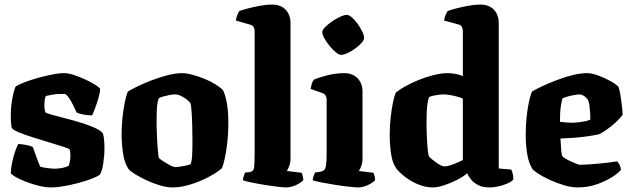

<svg xmlns="http://www.w3.org/2000/svg" viewBox="-20 -820 2763 840"><path d="M204 0Q178 0 148.5 -7.5Q119 -15 92 -25.5Q65 -36 47 -46.5Q29 -57 27 -63Q29 -98 39 -134Q49 -170 60 -190Q81 -189 99 -185Q117 -181 124 -176Q130 -160 138.5 -135.5Q147 -111 156 -91Q167 -87 188 -84.5Q209 -82 219 -82Q231 -82 248 -84.5Q265 -87 280 -94Q283 -100 285.5 -113Q288 -126 288 -140Q288 -148 287 -156Q286 -164 285 -166Q282 -170 257 -178Q232 -186 195.5 -197Q159 -208 122.5 -219.5Q86 -231 60 -242Q34 -253 31 -262Q29 -271 28 -286.5Q27 -302 27 -314Q27 -347 33 -383Q39 -419 48 -441Q59 -449 84.5 -459Q110 -469 142 -478Q174 -487 205.5 -493.5Q237 -500 262 -500Q279 -500 304.5 -491.5Q330 -483 356 -471Q382 -459 400 -447Q418 -435 418 -430Q418 -417 412 -395.5Q406 -374 398 -352Q390 -330 383 -315Q357 -316 339.5 -320Q322 -324 315 -328Q301 -361 286 -385Q271 -409 262 -409Q247 -409 233.5 -408.5Q220 -408 207 -405.5Q194 -403 180 -400Q176 -388 175 -377.5Q174 -367 174 -359Q174 -350 175 -343.5Q176 -337 178 -329Q182 -325 205 -318.5Q228 -312 261.5 -303.5Q295 -295 330 -284.5Q365 -274 392 -262Q419 -250 430 -237Q434 -226 435.5 -206.5Q437 -187 437 -171Q437 -138 431.5 -103.5Q426 -69 417 -56Q405 -47 380 -37.5Q355 -28 323 -19.5Q291 -11 259.5 -5.5Q228 0 204 0Z M735 0Q710 0 679.5 -9Q649 -18 620.5 -31.5Q592 -45 571 -58Q550 -71 542 -81Q525 -106 518.5 -148Q512 -190 512 -234Q512 -272 516 -307.5Q520 -343 526 -372.5Q532 -402 539 -419Q553 -428 580.5 -441.5Q608 -455 643 -468.5Q678 -482 713.5 -491Q749 -500 777 -500Q796 -500 822 -493Q848 -486 875 -475Q902 -464 923.5 -450.5Q945 -437 956 -425Q964 -408 969 -386.5Q974 -365 976.5 -339Q979 -313 979 -282Q979 -225 971 -170Q963 -115 951 -84Q939 -73 915.5 -58.5Q892 -44 861 -30.5Q830 -17 797.5 -8.5Q765 0 735 0ZM748 -89Q753 -89 765 -90.5Q777 -92 791 -95Q805 -98 813 -101Q819 -111 820.5 -139Q822 -167 822 -201Q822 -232 821 -269Q820 -306 818 -335Q816 -364 812 -370Q808 -376 796.5 -385Q785 -394 771.5 -400.5Q758 -407 745 -407Q736 -407 722.5 -404.5Q709 -402 696.5 -398.5Q684 -395 676 -391Q672 -386 669.5 -371.5Q667 -357 666 -337.5Q665 -318 665 -296Q665 -264 666.5 -227.5Q668 -191 670.5 -163.5Q673 -136 675 -129Q677 -126 686 -120Q695 -114 707 -106.5Q719 -99 730 -94Q741 -89 748 -89Z M1233 0Q1221 0 1195 -3Q1169 -6 1138 -11Q1107 -16 1081 -21.5Q1055 -27 1043 -31Q1043 -39 1046 -48.5Q1049 -58 1052 -65L1072 -67Q1089 -70 1091.5 -86Q1094 -102 1094 -147V-685Q1094 -693 1090 -701Q1086 -709 1075 -712L1012 -730Q1014 -746 1019 -756.5Q1024 -767 1027 -772Q1038 -776 1062.5 -782.5Q1087 -789 1116 -794.5Q1145 -800 1170 -800Q1208 -800 1229.5 -777.5Q1251 -755 1251 -719V-128Q1251 -107 1245 -92.5Q1239 -78 1235 -72L1300 -64Q1302 -59 1304.5 -49.5Q1307 -40 1307 -32Q1301 -25 1288 -17Q1275 -9 1260 -4.5Q1245 0 1233 0Z M1547 0Q1536 0 1508.5 -3Q1481 -6 1448.5 -11Q1416 -16 1388 -21.5Q1360 -27 1348 -31Q1348 -38 1351.5 -48Q1355 -58 1358 -65L1383 -69Q1393 -71 1398.5 -76.5Q1404 -82 1406.5 -98Q1409 -114 1409 -147V-385Q1409 -395 1404 -402.5Q1399 -410 1390 -413L1339 -431Q1341 -443 1344 -453.5Q1347 -464 1354 -472Q1372 -480 1410 -490Q1448 -500 1484 -500Q1523 -500 1544.5 -477.5Q1566 -455 1566 -419V-128Q1566 -107 1560 -92Q1554 -77 1550 -72L1614 -64Q1616 -59 1618.5 -50.5Q1621 -42 1621 -32Q1616 -25 1602.5 -17Q1589 -9 1574.5 -4.5Q1560 0 1547 0ZM1472 -580Q1463 -580 1449.5 -591Q1436 -602 1422.5 -618.5Q1409 -635 1399.5 -651.5Q1390 -668 1390 -679Q1390 -689 1402.5 -701.5Q1415 -714 1433 -726.5Q1451 -739 1469 -747Q1487 -755 1497 -755Q1507 -755 1520 -743.5Q1533 -732 1545 -715Q1557 -698 1565 -681.5Q1573 -665 1573 -654Q1573 -645 1562 -632.5Q1551 -620 1534.5 -608Q1518 -596 1501 -588Q1484 -580 1472 -580Z M1874 0Q1849 0 1824.5 -8Q1800 -16 1778.5 -28.5Q1757 -41 1741 -55Q1725 -69 1716 -80Q1697 -105 1691 -146Q1685 -187 1685 -231Q1685 -268 1689 -304.5Q1693 -341 1699 -370.5Q1705 -400 1712 -415Q1726 -427 1751.5 -441.5Q1777 -456 1810 -469.5Q1843 -483 1877 -491.5Q1911 -500 1940 -500Q1952 -500 1970.5 -497Q1989 -494 2005 -487V-685Q2005 -693 2000.5 -702Q1996 -711 1986 -713L1923 -730Q1925 -745 1930 -756Q1935 -767 1939 -772Q1949 -776 1973.5 -782.5Q1998 -789 2027 -794.5Q2056 -800 2081 -800Q2120 -800 2141 -777.5Q2162 -755 2162 -719V-83L2217 -78Q2220 -72 2223 -60.5Q2226 -49 2226 -35Q2218 -25 2199.5 -17Q2181 -9 2160 -4.5Q2139 0 2122 0Q2090 0 2069.5 -11.5Q2049 -23 2038.5 -37.5Q2028 -52 2024 -62Q2007 -47 1978.5 -32.5Q1950 -18 1921.5 -9Q1893 0 1874 0ZM1925 -92Q1934 -92 1947 -96Q1960 -100 1976 -106.5Q1992 -113 2005 -120V-389Q1996 -393 1979.5 -397.5Q1963 -402 1947 -404.5Q1931 -407 1919 -407Q1911 -407 1899.5 -405.5Q1888 -404 1876 -401.5Q1864 -399 1857 -395Q1853 -384 1850.5 -368Q1848 -352 1847 -331Q1846 -310 1846 -285Q1846 -255 1847.5 -221.5Q1849 -188 1851.5 -164Q1854 -140 1857 -136Q1861 -130 1870 -123Q1879 -116 1888.5 -109Q1898 -102 1907.5 -97Q1917 -92 1925 -92Z M2507 0Q2480 0 2448 -9.5Q2416 -19 2386.5 -32.5Q2357 -46 2336 -59.5Q2315 -73 2310 -80Q2293 -106 2286.5 -146.5Q2280 -187 2280 -230Q2280 -267 2283.5 -303.5Q2287 -340 2293.5 -371Q2300 -402 2307 -419Q2321 -428 2349.5 -441.5Q2378 -455 2413 -468.5Q2448 -482 2483.5 -491Q2519 -500 2548 -500Q2569 -500 2596.5 -490Q2624 -480 2649.5 -466Q2675 -452 2686 -440Q2691 -425 2695 -400Q2699 -375 2701.5 -351.5Q2704 -328 2704 -317Q2690 -299 2671.5 -282.5Q2653 -266 2634.5 -253Q2616 -240 2602 -233Q2575 -227 2546 -223Q2517 -219 2488 -217Q2459 -215 2432 -214Q2434 -180 2435.5 -160.5Q2437 -141 2441 -136Q2444 -132 2454 -126Q2464 -120 2477 -114Q2490 -108 2501.5 -103.5Q2513 -99 2519 -99Q2534 -99 2554 -100.5Q2574 -102 2596.5 -104Q2619 -106 2640.5 -108.5Q2662 -111 2680 -114Q2685 -109 2690 -100Q2695 -91 2697 -77Q2686 -63 2657.5 -45Q2629 -27 2590.5 -13.5Q2552 0 2507 0ZM2489 -283Q2502 -284 2515 -285.5Q2528 -287 2540.5 -289.5Q2553 -292 2563 -297Q2563 -308 2562 -324Q2561 -340 2559 -356.5Q2557 -373 2552 -384Q2546 -392 2539 -397.5Q2532 -403 2525.5 -405Q2519 -407 2515 -407Q2508 -407 2493.5 -404.5Q2479 -402 2464.5 -398Q2450 -394 2441 -390Q2437 -377 2434 -358Q2431 -339 2430.5 -320.5Q2430 -302 2430 -287Q2445 -285 2460 -284Q2475 -283 2489 -283Z"/></svg>

Font: Texturina Medium 12pt ExtraBold
Style: Regular
Weight: 800
Version: Version 1.002